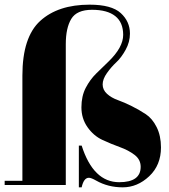

<svg xmlns="http://www.w3.org/2000/svg" viewBox="-31 -793 725 823"><path d="M307 10V-169H319Q369 -12 480 -12Q572 -12 572 -78Q572 -109 546 -129Q520 -149 482.5 -162.5Q445 -176 407.5 -193.5Q370 -211 344 -248Q318 -285 318 -333Q318 -381 336.5 -416.5Q355 -452 381.5 -478Q408 -504 434 -529Q497 -590 497 -643.5Q497 -697 463 -724Q429 -751 363.5 -751Q298 -751 274.5 -712Q251 -673 251 -604V0H-11V-18H65V-469Q65 -634 141.5 -703.5Q218 -773 353 -773Q447 -773 486.5 -737Q526 -701 526 -649Q526 -613 507.5 -579.5Q489 -546 467.5 -526Q446 -506 427.5 -480Q409 -454 409 -431Q409 -408 427.5 -391Q446 -374 474 -364Q502 -354 534 -338Q566 -322 594 -303.5Q622 -285 640.5 -248Q659 -211 659 -161Q659 -85 608.5 -37.5Q558 10 495 10Q432 10 381 -19Q360 -31 350 -31Q328 -31 319 10Z"/></svg>

Font: SVN-Abril Fatface
Style: Regular
Weight: 400
Designer: Veronika Burian, Jos? Scaglione
Foundry: TypeTogether
Version: Version 1.001